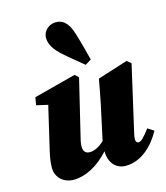

<svg xmlns="http://www.w3.org/2000/svg" viewBox="-119 -883 855 989"><g transform="rotate(-15 309.0 -388.0)"><path d="M429 16C516 16 581 -53 618 -121L585 -142C555 -102 538 -84 524 -84C515 -84 509 -91 509 -104C509 -114 511 -125 515 -141L594 -487L572 -505L411 -454C403 -409 395 -366 386 -323L352 -165C350 -156 348 -147 346 -138C317 -111 291 -100 268 -100C250 -100 234 -109 234 -139C234 -158 239 -176 244 -196L314 -487L295 -505L70 -446L63 -405L124 -391L69 -156C62 -125 58 -98 58 -73C58 -18 101 16 152 16C213 16 282 -18 342 -85C342 -23 378 16 429 16ZM396 -560C383 -609 371 -658 356 -706C334 -778 303 -792 270 -792C237 -792 202 -766 202 -727C202 -691 224 -659 261 -626C294 -596 330 -569 364 -540Z"/></g></svg>

Font: Source Serif Pro Black
Style: Italic
Weight: 900
Italic angle: -12°
Designer: Frank Grießhammer
Foundry: Adobe Systems Incorporated
Version: Version 3.001;hotconv 1.0.111;makeotfexe 2.5.65597